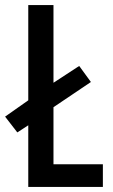

<svg xmlns="http://www.w3.org/2000/svg" viewBox="-31 -734 443 754"><path d="M80 0V-242L37 -214L-11 -276L80 -340V-714H179V-409L280 -475L326 -412L179 -313V-89H373V0Z"/></svg>

Font: Noto Sans Ethiopic ExtraCondensed Medium
Style: Regular
Weight: 500
Width: 2
Designer: Monotype Design Team
Foundry: Monotype Imaging Inc.
Version: Version 2.102; ttfautohint (v1.8.4.7-5d5b)